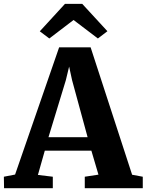

<svg xmlns="http://www.w3.org/2000/svg" viewBox="-38 -998 776 1018"><path d="M42 -72.5 275.5 -747H442.5L662.5 -71.5L719 -61V0H411.5V-61L484 -72L446.5 -199H199.5L163 -70.5L242 -61V0H-16.5L-17.5 -61ZM426.5 -270.5 344 -573.5 328.5 -645 311 -572.5 219 -270.5ZM223.5 -794 173 -832 306.5 -977.5H398L531.5 -832.5L481 -794L352 -892Z"/></svg>

Font: Merriweather 24pt ExtraBold
Style: Regular
Weight: 800
Version: Version 2.100